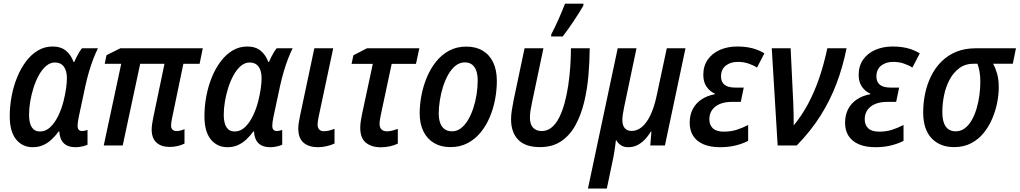

<svg xmlns="http://www.w3.org/2000/svg" viewBox="-20 -809 5671 1068"><path d="M162.1 9.8Q104.5 9.8 69.3 -33.9Q34.2 -77.6 34.2 -162.1Q34.2 -219.2 44.9 -275.4Q55.7 -331.5 76.2 -381.1Q96.7 -430.7 125.7 -468.8Q154.8 -506.8 191.7 -528.6Q228.5 -550.3 272.5 -550.3Q318.4 -550.3 346.9 -526.9Q375.5 -503.4 389.2 -464.4H393.1Q398.4 -477.1 405.5 -491.2Q412.6 -505.4 420.4 -518.3Q428.2 -531.2 436 -540.5H524.9Q512.7 -516.6 500 -483.9Q487.3 -451.2 475.8 -412.6Q464.4 -374 455.1 -332L418 -158.2Q415 -144.5 413.3 -131.8Q411.6 -119.1 411.6 -109.9Q411.6 -93.8 418.5 -86.9Q425.3 -80.1 437 -80.1Q443.4 -80.1 451.4 -81.8Q459.5 -83.5 466.8 -86.4V-3.9Q455.6 1.5 437 5.6Q418.5 9.8 401.4 9.8Q368.2 9.8 348.4 -2Q328.6 -13.7 319.8 -33.7Q311 -53.7 310.1 -78.1H306.6Q288.1 -52.7 266.8 -33Q245.6 -13.2 220 -1.7Q194.3 9.8 162.1 9.8ZM202.6 -77.6Q234.4 -77.6 259.8 -101.8Q285.2 -126 304 -164.8Q322.8 -203.6 333.5 -246.6Q342.8 -284.2 347.4 -316.2Q352.1 -348.1 352.1 -374Q352.1 -415.5 335 -438.5Q317.9 -461.4 285.6 -461.4Q259.3 -461.4 236.8 -442.4Q214.4 -423.3 196.8 -391.8Q179.2 -360.4 167 -322.3Q154.8 -284.2 148.2 -244.9Q141.6 -205.6 141.6 -171.4Q141.6 -124 157 -100.8Q172.4 -77.6 202.6 -77.6Z M923.3 8.3Q876 8.3 849.9 -16.4Q823.7 -41 823.7 -88.4Q823.7 -102.1 826.2 -119.1Q828.6 -136.2 832.5 -155.3L895 -454.1H759.8L662.6 0H557.1L654.3 -454.1H562.5L572.3 -502L649.4 -540.5H1107.9L1090.3 -454.1H1000L936.5 -148.9Q934.6 -138.7 933.1 -129.2Q931.6 -119.6 931.6 -111.3Q931.6 -95.7 939.5 -87.9Q947.3 -80.1 962.4 -80.1Q974.1 -80.1 985.6 -83.3Q997.1 -86.4 1006.3 -90.8V-10.3Q989.7 -2 968.5 3.2Q947.3 8.3 923.3 8.3Z M1245.1 9.8Q1187.5 9.8 1152.3 -33.9Q1117.2 -77.6 1117.2 -162.1Q1117.2 -219.2 1127.9 -275.4Q1138.7 -331.5 1159.2 -381.1Q1179.7 -430.7 1208.7 -468.8Q1237.8 -506.8 1274.7 -528.6Q1311.5 -550.3 1355.5 -550.3Q1401.4 -550.3 1429.9 -526.9Q1458.5 -503.4 1472.2 -464.4H1476.1Q1481.4 -477.1 1488.5 -491.2Q1495.6 -505.4 1503.4 -518.3Q1511.2 -531.2 1519 -540.5H1607.9Q1595.7 -516.6 1583 -483.9Q1570.3 -451.2 1558.8 -412.6Q1547.4 -374 1538.1 -332L1501 -158.2Q1498 -144.5 1496.3 -131.8Q1494.6 -119.1 1494.6 -109.9Q1494.6 -93.8 1501.5 -86.9Q1508.3 -80.1 1520 -80.1Q1526.4 -80.1 1534.4 -81.8Q1542.5 -83.5 1549.8 -86.4V-3.9Q1538.6 1.5 1520 5.6Q1501.5 9.8 1484.4 9.8Q1451.2 9.8 1431.4 -2Q1411.6 -13.7 1402.8 -33.7Q1394 -53.7 1393.1 -78.1H1389.6Q1371.1 -52.7 1349.9 -33Q1328.6 -13.2 1303 -1.7Q1277.3 9.8 1245.1 9.8ZM1285.6 -77.6Q1317.4 -77.6 1342.8 -101.8Q1368.2 -126 1387 -164.8Q1405.8 -203.6 1416.5 -246.6Q1425.8 -284.2 1430.4 -316.2Q1435.1 -348.1 1435.1 -374Q1435.1 -415.5 1418 -438.5Q1400.9 -461.4 1368.7 -461.4Q1342.3 -461.4 1319.8 -442.4Q1297.4 -423.3 1279.8 -391.8Q1262.2 -360.4 1250 -322.3Q1237.8 -284.2 1231.2 -244.9Q1224.6 -205.6 1224.6 -171.4Q1224.6 -124 1240 -100.8Q1255.4 -77.6 1285.6 -77.6Z M1748.5 9.8Q1698.2 9.8 1668.7 -15.1Q1639.2 -40 1639.2 -94.7Q1639.2 -107.9 1641.8 -126.2Q1644.5 -144.5 1649.4 -167L1728.5 -540.5H1833.5L1752.4 -159.2Q1750 -147.5 1748.3 -136.5Q1746.6 -125.5 1746.6 -116.2Q1746.6 -99.1 1755.4 -89.1Q1764.2 -79.1 1782.2 -79.1Q1795.9 -79.1 1810.3 -82.8Q1824.7 -86.4 1840.8 -92.3V-10.7Q1822.8 -2 1797.9 3.9Q1772.9 9.8 1748.5 9.8Z M2099.1 10.3Q2046.4 10.3 2015.1 -15.4Q1983.9 -41 1983.9 -98.6Q1983.9 -114.3 1986.6 -133.8Q1989.3 -153.3 1994.1 -175.3L2053.7 -453.6H1935.5L1945.8 -501.5L2021.5 -540.5H2312.5L2293.9 -453.6H2158.7L2098.1 -168.9Q2095.2 -154.8 2093.3 -142.6Q2091.3 -130.4 2091.3 -119.6Q2091.3 -100.1 2101.8 -89.4Q2112.3 -78.6 2132.8 -78.6Q2147.5 -78.6 2162.4 -82.5Q2177.2 -86.4 2192.9 -91.8V-10.3Q2174.8 -1 2149.7 4.6Q2124.5 10.3 2099.1 10.3Z M2485.4 9.3Q2433.1 9.3 2394.8 -13.2Q2356.4 -35.6 2335.4 -77.9Q2314.5 -120.1 2314.5 -178.7Q2314.5 -226.6 2324.2 -278.1Q2334 -329.6 2354 -377.9Q2374 -426.3 2404.8 -465.1Q2435.5 -503.9 2477.8 -526.9Q2520 -549.8 2574.2 -549.8Q2627 -549.8 2665 -527.1Q2703.1 -504.4 2723.4 -461.7Q2743.7 -418.9 2743.7 -358.9Q2743.7 -308.1 2733.9 -256.1Q2724.1 -204.1 2703.9 -156.5Q2683.6 -108.9 2652.8 -71.5Q2622.1 -34.2 2580.3 -12.5Q2538.6 9.3 2485.4 9.3ZM2495.1 -78.6Q2521 -78.6 2543.2 -95.2Q2565.4 -111.8 2582.8 -140.6Q2600.1 -169.4 2612.3 -206.1Q2624.5 -242.7 2630.9 -282.7Q2637.2 -322.8 2637.2 -361.8Q2637.2 -390.6 2630.1 -413.1Q2623 -435.5 2607.2 -448.7Q2591.3 -461.9 2565.4 -461.9Q2537.1 -461.9 2513.9 -443.4Q2490.7 -424.8 2473.4 -394.3Q2456.1 -363.8 2444.3 -326.4Q2432.6 -289.1 2426.5 -250.2Q2420.4 -211.4 2420.4 -177.7Q2420.4 -129.9 2439.5 -104.2Q2458.5 -78.6 2495.1 -78.6Z M2983.4 9.3Q2901.9 9.3 2862.3 -32Q2822.8 -73.2 2822.8 -145Q2822.8 -166 2826.4 -191.4Q2830.1 -216.8 2836.4 -249L2897.9 -540.5H3002.9L2939.9 -241.7Q2934.1 -215.3 2930.9 -194.1Q2927.7 -172.9 2927.7 -155.8Q2927.7 -117.2 2945.3 -98.6Q2962.9 -80.1 2993.7 -80.1Q3024.4 -80.1 3048.6 -100.1Q3072.8 -120.1 3090.3 -155Q3107.9 -189.9 3120.4 -235.4Q3132.8 -280.8 3140.6 -332.5Q3148.4 -384.3 3152.1 -437.5Q3155.8 -490.7 3155.8 -540.5H3260.3Q3259.8 -467.3 3253.2 -390.1Q3246.6 -313 3229.5 -241.7Q3212.4 -170.4 3181.6 -113.8Q3150.9 -57.1 3102.3 -23.9Q3053.7 9.3 2983.4 9.3ZM3045.4 -606 3046.9 -619.1Q3055.2 -634.8 3065.9 -656.7Q3076.7 -678.7 3087.4 -702.9Q3098.1 -727.1 3107.4 -749.8Q3116.7 -772.5 3123 -788.6H3225.6L3224.6 -777.3Q3216.3 -762.2 3202.4 -740.2Q3188.5 -718.3 3172.4 -693.8Q3156.2 -669.4 3139.9 -646.5Q3123.5 -623.5 3109.9 -606Z M3250.5 239.7 3416 -540.5H3520.5L3451.2 -210.4Q3446.8 -189.5 3444.3 -172.1Q3441.9 -154.8 3441.9 -141.6Q3441.9 -112.3 3455.1 -96.4Q3468.3 -80.6 3493.7 -80.6Q3523.4 -80.6 3549.8 -102.1Q3576.2 -123.5 3597.4 -167.2Q3618.7 -210.9 3632.8 -277.3L3689 -540.5H3793L3678.7 0H3597.2L3603.5 -77.6H3600.6Q3584.5 -50.8 3565.2 -31.2Q3545.9 -11.7 3523.7 -1Q3501.5 9.8 3474.6 9.8Q3451.2 9.8 3434.8 -0.5Q3418.5 -10.7 3408.7 -28.3H3405.8Q3404.3 -15.1 3402.1 1.7Q3399.9 18.6 3397.2 35.4Q3394.5 52.2 3391.6 67.4L3355.5 239.7Z M3985.4 9.8Q3931.2 9.8 3893.3 -6.3Q3855.5 -22.5 3835.9 -53Q3816.4 -83.5 3816.4 -126Q3816.4 -168.9 3833.3 -201.7Q3850.1 -234.4 3881.6 -255.6Q3913.1 -276.9 3956.1 -284.7L3956.5 -288.1Q3928.7 -300.3 3910.4 -326.4Q3892.1 -352.5 3892.1 -392.1Q3892.1 -442.9 3917.5 -478.3Q3942.9 -513.7 3985.6 -532Q4028.3 -550.3 4080.6 -550.3Q4127 -550.3 4164.1 -540.8Q4201.2 -531.2 4231.9 -512.2L4190.9 -433.1Q4168.5 -447.3 4141.6 -456.1Q4114.7 -464.8 4084.5 -464.8Q4043 -464.8 4016.8 -443.8Q3990.7 -422.9 3990.7 -383.3Q3990.7 -353.5 4010 -337.6Q4029.3 -321.8 4070.3 -321.8H4117.2L4100.6 -242.2H4048.8Q4012.2 -242.2 3984.4 -230.7Q3956.5 -219.2 3941.2 -197.5Q3925.8 -175.8 3925.8 -145.5Q3925.8 -113.8 3945.3 -95.2Q3964.8 -76.7 4006.8 -76.7Q4045.4 -76.7 4078.1 -87.2Q4110.8 -97.7 4141.6 -113.8V-25.4Q4111.8 -9.8 4072.3 0Q4032.7 9.8 3985.4 9.8Z M4305.7 0 4272.9 -540.5H4377.9L4392.6 -233.9Q4394 -202.6 4394.5 -170.9Q4395 -139.2 4395 -111.3Q4439.9 -166 4474.9 -231.2Q4509.8 -296.4 4536.4 -373.5Q4563 -450.7 4582 -540.5H4689Q4668 -436 4632.6 -342.8Q4597.2 -249.5 4543.5 -164.6Q4489.7 -79.6 4412.1 0Z M4849.6 9.8Q4795.4 9.8 4757.6 -6.3Q4719.7 -22.5 4700.2 -53Q4680.7 -83.5 4680.7 -126Q4680.7 -168.9 4697.5 -201.7Q4714.4 -234.4 4745.8 -255.6Q4777.3 -276.9 4820.3 -284.7L4820.8 -288.1Q4793 -300.3 4774.7 -326.4Q4756.3 -352.5 4756.3 -392.1Q4756.3 -442.9 4781.7 -478.3Q4807.1 -513.7 4849.9 -532Q4892.6 -550.3 4944.8 -550.3Q4991.2 -550.3 5028.3 -540.8Q5065.4 -531.2 5096.2 -512.2L5055.2 -433.1Q5032.7 -447.3 5005.9 -456.1Q4979 -464.8 4948.7 -464.8Q4907.2 -464.8 4881.1 -443.8Q4855 -422.9 4855 -383.3Q4855 -353.5 4874.3 -337.6Q4893.6 -321.8 4934.6 -321.8H4981.4L4964.8 -242.2H4913.1Q4876.5 -242.2 4848.6 -230.7Q4820.8 -219.2 4805.4 -197.5Q4790 -175.8 4790 -145.5Q4790 -113.8 4809.6 -95.2Q4829.1 -76.7 4871.1 -76.7Q4909.7 -76.7 4942.4 -87.2Q4975.1 -97.7 5005.9 -113.8V-25.4Q4976.1 -9.8 4936.5 0Q4897 9.8 4849.6 9.8Z M5287.1 9.3Q5208.5 9.3 5161.9 -40Q5115.2 -89.4 5115.2 -184.1Q5115.2 -236.8 5126 -288.6Q5136.7 -340.3 5159.2 -385.7Q5181.6 -431.2 5216.3 -466.1Q5251 -501 5298.8 -520.8Q5346.7 -540.5 5408.2 -540.5H5631.3L5613.8 -454.6H5503.9Q5517.1 -431.6 5526.4 -399.4Q5535.6 -367.2 5535.6 -322.8Q5535.6 -283.7 5526.9 -238.5Q5518.1 -193.4 5499.5 -149.4Q5481 -105.5 5451.9 -69.6Q5422.9 -33.7 5381.8 -12.2Q5340.8 9.3 5287.1 9.3ZM5295.9 -78.6Q5324.2 -78.6 5346.2 -95Q5368.2 -111.3 5384.5 -139.4Q5400.9 -167.5 5411.6 -203.1Q5422.4 -238.8 5427.7 -277.8Q5433.1 -316.9 5433.1 -354.5Q5433.1 -385.7 5428.5 -410.9Q5423.8 -436 5417 -454.6H5396.5Q5350.1 -454.6 5316.9 -430.4Q5283.7 -406.2 5262.5 -366.5Q5241.2 -326.7 5231.4 -279.3Q5221.7 -231.9 5221.7 -185.1Q5221.7 -132.3 5240.5 -105.5Q5259.3 -78.6 5295.9 -78.6Z"/></svg>

Font: Open Sans SemiCondensed SemiBold
Style: Italic
Weight: 600
Width: 4
Italic angle: -12°
Designer: Monotype Design Team
Foundry: Monotype Imaging Inc.
Version: Version 3.000